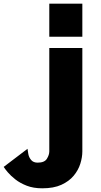

<svg xmlns="http://www.w3.org/2000/svg" viewBox="-187 -760 546 1040"><path d="M42 260Q-6 260 -42 246Q-78 232 -103.5 212Q-129 192 -145 173Q-161 154 -167 144L-38 46Q-37 57 -33.5 75Q-30 93 -18 107Q-6 121 17 121Q54 121 67 100Q80 79 80 60V-500H259V60Q259 92 248 127Q237 162 212 192Q187 222 145.5 241Q104 260 42 260ZM80 -561V-740H259V-561Z"/></svg>

Font: Panamera Black
Style: Regular
Weight: 900
Designer: Bastien Sozeau
Foundry: NBR — Bastien Sozeau
Version: Version 3.002; ttfautohint (v1.8.4.7-5d5b);gftools[0.9.33]